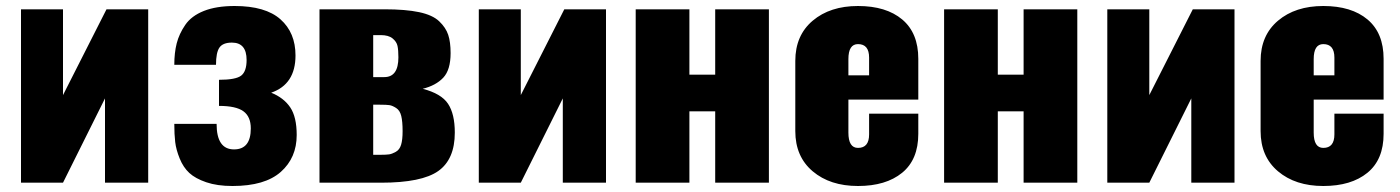

<svg xmlns="http://www.w3.org/2000/svg" viewBox="-20 -609 4668 640"><path d="M50 0V-578H190V-292L335 -578H474V0H330V-281L190 0Z M755 11Q704 11 667.5 -1.5Q631 -14 611 -32.5Q591 -51 579 -80.5Q567 -110 564 -135.5Q561 -161 561 -196H702Q702 -111 760 -111Q816 -111 816 -181Q816 -220 791.5 -238Q767 -256 710 -256V-343Q766 -343 784 -357Q802 -371 802 -409Q802 -467 753 -467Q723 -467 711.5 -450.5Q700 -434 700 -393H561Q561 -433 569 -464.5Q577 -496 597.5 -526Q618 -556 659.5 -572.5Q701 -589 762 -589Q865 -589 915 -544.5Q965 -500 965 -424Q965 -328 884 -300Q926 -283 947.5 -251Q969 -219 969 -159Q969 -83 916 -36Q863 11 755 11Z M1045 0V-578H1262Q1332 -578 1377 -568.5Q1422 -559 1444 -538Q1466 -517 1474 -493Q1482 -469 1482 -432Q1482 -376 1457.5 -350Q1433 -324 1389 -313Q1451 -297 1473.5 -263Q1496 -229 1496 -167Q1496 -78 1441 -39Q1386 0 1250 0ZM1224 -352H1261Q1308 -352 1308 -418Q1308 -442 1305 -456Q1302 -470 1288.5 -481Q1275 -492 1249 -492H1224ZM1224 -93H1247Q1268 -93 1277.5 -94.5Q1287 -96 1299.5 -103Q1312 -110 1317 -126.5Q1322 -143 1322 -172Q1322 -204 1317.5 -222.5Q1313 -241 1300.5 -249Q1288 -257 1278.5 -258.5Q1269 -260 1247 -260H1224Z M1576 0V-578H1716V-292L1861 -578H2000V0H1856V-281L1716 0Z M2099 0V-578H2278V-360H2364V-578H2543V0H2364V-238H2278V0Z M2631 -172V-406Q2631 -491 2689 -540Q2747 -589 2840 -589Q2934 -589 2987.5 -544Q3041 -499 3041 -413V-277H2808V-167Q2808 -116 2840 -116Q2877 -116 2877 -161V-230H3041V-163Q3041 -77 2987 -33Q2933 11 2840 11Q2747 11 2689 -38Q2631 -87 2631 -172ZM2808 -358H2877V-417Q2877 -462 2840 -462Q2808 -462 2808 -412Z M3127 0V-578H3306V-360H3392V-578H3571V0H3392V-238H3306V0Z M3671 0V-578H3811V-292L3956 -578H4095V0H3951V-281L3811 0Z M4182 -172V-406Q4182 -491 4240 -540Q4298 -589 4391 -589Q4485 -589 4538.5 -544Q4592 -499 4592 -413V-277H4359V-167Q4359 -116 4391 -116Q4428 -116 4428 -161V-230H4592V-163Q4592 -77 4538 -33Q4484 11 4391 11Q4298 11 4240 -38Q4182 -87 4182 -172ZM4359 -358H4428V-417Q4428 -462 4391 -462Q4359 -462 4359 -412Z"/></svg>

Font: Oswald Heavy
Style: Regular
Weight: 400
Designer: Vernon Adams
Foundry: Vernon Adams
Version: Version 4.101